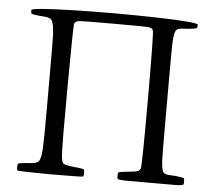

<svg xmlns="http://www.w3.org/2000/svg" viewBox="-51 -769 926 826"><g transform="rotate(5 412.0 -356.0)"><path d="M337.9 -2Q339.8 -5.9 339.8 -18.6Q339.8 -19.5 339.8 -22.5Q339.8 -31.2 335.9 -33.2Q332 -35.2 307.6 -38.1Q300.8 -39.1 296.9 -39.1Q255.9 -43 248 -49.8Q240.2 -56.6 238.3 -87.9Q235.4 -135.7 236.8 -391.1Q238.3 -646.5 241.2 -654.3L242.2 -655.3Q247.1 -665 264.6 -666.5Q282.2 -668 383.8 -668Q402.3 -668 412.1 -668Q422.9 -668 442.4 -668Q542 -668 559.1 -666.5Q576.2 -665 580.1 -656.2L581.1 -654.3Q585.9 -645.5 585.9 -355Q585.9 -64.5 581.1 -56.6Q576.2 -47.9 567.4 -44.9Q558.6 -42 528.3 -39.1Q524.4 -39.1 517.6 -38.1Q492.2 -35.2 488.3 -33.2Q484.4 -31.2 484.4 -22.5Q484.4 -19.5 484.4 -18.1Q484.4 -16.6 484.4 -13.7Q483.4 -5.9 487.3 -3.9Q493.2 -1 514.6 0Q531.2 0 590.8 0Q614.3 0 627.9 0Q641.6 0 665 0Q724.6 0 741.2 0Q762.7 -1 768.6 -3.9Q772.5 -5.9 771.5 -13.7Q771.5 -16.6 771.5 -18.1Q771.5 -19.5 771.5 -22.5Q771.5 -31.2 767.6 -33.2Q763.7 -35.2 738.3 -38.1Q731.4 -39.1 727.5 -39.1Q720.7 -40 709 -40Q686.5 -41 679.7 -49.8Q671.9 -60.5 669.9 -105.5Q668.9 -137.7 668.9 -256.8Q668.9 -319.3 668.9 -356.4Q668.9 -393.6 668.9 -455.1Q668.9 -575.2 669.9 -607.4Q671.9 -652.3 680.7 -663.1Q686.5 -671.9 709 -672.9Q721.7 -672.9 728.5 -673.8Q732.4 -673.8 738.3 -674.8Q763.7 -677.7 767.6 -679.7Q771.5 -681.6 771.5 -690.4Q771.5 -693.4 771.5 -695.3Q771.5 -706.1 585 -710.9Q412.1 -714.8 239.3 -710.9Q52.7 -706.1 52.7 -695.3Q52.7 -693.4 52.7 -691.4Q52.7 -681.6 56.6 -679.7Q60.5 -677.7 84 -674.8Q89.8 -673.8 93.8 -673.8Q99.6 -672.9 108.4 -672.9Q135.7 -670.9 142.6 -661.1Q152.3 -647.5 155.3 -598.6Q156.2 -562.5 156.2 -429.7Q156.2 -382.8 156.2 -355.5Q156.2 -327.1 156.2 -278.3Q156.2 -147.5 154.3 -112.3Q152.3 -63.5 141.6 -50.8Q133.8 -41 104.5 -39.1Q92.8 -39.1 85.9 -38.1Q55.7 -35.2 53.7 -32.2Q50.8 -28.3 50.8 -17.1Q50.8 -5.9 53.7 -2.9Q56.6 0 195.3 1Q334 1 337.9 -2Z"/></g></svg>

Font: Bpmf GenWan Min R
Style: R
Weight: 400
Foundry: But Ko
Version: Version 1.320